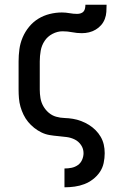

<svg xmlns="http://www.w3.org/2000/svg" viewBox="-20 -581 540 816"><path d="M254 215V135H255Q270 135 284.5 132Q299 129 311 120.5Q323 112 329 98Q335 84 335 70Q335 51 324.5 35.5Q314 20 298 12Q282 4 263.5 1.5Q245 -1 227 -2.5Q209 -4 191 -7Q173 -10 156.5 -18Q140 -26 125.5 -37.5Q111 -49 99.5 -63Q88 -77 80 -93.5Q72 -110 67 -127.5Q62 -145 60.5 -163.5Q59 -182 59 -200V-320Q59 -346 62.5 -372Q66 -398 76.5 -422.5Q87 -447 104 -467.5Q121 -488 143 -501.5Q165 -515 191 -521.5Q217 -528 243 -528Q259 -528 275.5 -525Q292 -522 308 -522Q316 -522 323.5 -524.5Q331 -527 335.5 -532.5Q340 -538 341.5 -546Q343 -554 343 -561H433Q433 -546 432 -530.5Q431 -515 425.5 -500.5Q420 -486 410 -474.5Q400 -463 386.5 -455Q373 -447 358 -443.5Q343 -440 328 -440Q307 -440 287 -444Q267 -448 246 -448Q224 -448 203 -437Q182 -426 169.5 -407Q157 -388 153 -365.5Q149 -343 149 -320V-200Q149 -182 152 -164Q155 -146 164 -130Q173 -114 187 -102Q201 -90 218.5 -85Q236 -80 254 -79.5Q272 -79 290 -76Q308 -73 325 -66.5Q342 -60 357.5 -50.5Q373 -41 386 -28Q399 -15 408 0.5Q417 16 421 33.5Q425 51 425 70Q425 91 420.5 112Q416 133 404 150.5Q392 168 375 181Q358 194 338.5 201.5Q319 209 297.5 212Q276 215 255 215Z"/></svg>

Font: Iosevka Curly Slab Medium
Style: Regular
Weight: 500
Monospace: yes
Designer: Belleve Invis
Foundry: Belleve Invis
Version: Version 22.1.2; ttfautohint (v1.8.4)